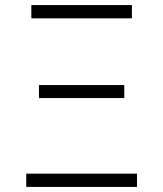

<svg xmlns="http://www.w3.org/2000/svg" viewBox="-20 -734 640 754"><path d="M103 -662V-714H498V-662ZM133 -349V-400H468V-349ZM83 0V-52H518V0Z"/></svg>

Font: Noto Sans Mono Light
Style: Regular
Weight: 300
Designer: Monotype Design Team
Foundry: Monotype Imaging Inc.
Version: Version 2.014; ttfautohint (v1.8.4.7-5d5b)